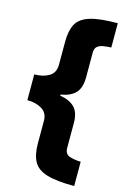

<svg xmlns="http://www.w3.org/2000/svg" viewBox="-133 -786 675 1016"><g transform="rotate(15 204.5 -278.0)"><path d="M381 168Q284 168 231 152Q178 136 157.5 99Q137 62 137 0V-124Q137 -167 104 -187Q71 -207 24 -207V-348Q72 -348 104.5 -367.5Q137 -387 137 -431V-558Q137 -617 156 -653.5Q175 -690 228 -707Q281 -724 381 -724V-591Q359 -590 339 -587Q319 -584 306 -573.5Q293 -563 293 -539V-404Q293 -345 265.5 -317Q238 -289 186 -281V-275Q240 -266 266.5 -238Q293 -210 293 -155V-18Q293 16 319 25Q345 34 381 35Z"/></g></svg>

Font: Noto Sans Lao UI SemCond Blk
Style: Regular
Weight: 900
Width: 4
Designer: Monotype Design Team
Foundry: Monotype Imaging Inc.
Version: Version 2.000; ttfautohint (v1.8.4.7-5d5b)